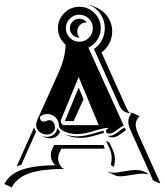

<svg xmlns="http://www.w3.org/2000/svg" viewBox="-46 -718 715 832"><path d="M-26.4 77.6Q-12.2 51 14.6 33.8Q41.5 16.6 85.8 7.6Q130.1 -1.5 194.3 -2Q184.6 -9.5 179.3 -21.9Q174.1 -34.2 174.1 -46.6Q174.1 -58.1 178 -66.7L188.5 -89.8H402.6L408 -73.7H219.7L210 -52Q206.1 -43.7 206.1 -32.7Q206.1 -18.3 212.6 -5Q219.2 8.3 231.2 14.2Q165 14.2 119.5 22.9Q74 31.7 46.4 49.2Q18.8 66.7 4.6 94.2L-25.4 80.1ZM26.1 2.7 101.8 -166Q104.2 -156 110.6 -147.7L46.4 -3.9Q36.4 -1 26.1 2.7ZM110.4 -176.8Q110.4 -186.5 116.9 -201.4L210.2 -408.7Q237.1 -469 238.3 -524.7Q222.7 -537.6 213.9 -556.2Q205.1 -574.7 205.1 -595.7Q205.1 -634 232.3 -661.3Q259.5 -688.5 297.9 -688.5Q336.2 -688.5 363.4 -661.3Q390.6 -634 390.6 -595.7Q390.6 -568.1 375.9 -545.4Q361.1 -522.7 336.9 -511.5L490.2 -173.8Q482.4 -170.7 473.4 -164.3Q464.4 -158 457.9 -152.6Q451.4 -147.2 443 -143.1Q434.6 -138.9 426.8 -138.9Q421.1 -138.9 417 -142Q412.8 -145 412.8 -149.4Q412.8 -153.8 416 -157Q419.2 -160.2 425.8 -164.1Q412.6 -164.1 394.5 -159.8Q376.5 -155.5 361.1 -150.5Q345.7 -145.5 325.8 -141.2Q305.9 -137 289.3 -137Q267.6 -137 249 -142.2Q230.5 -147.5 219.7 -156.4Q209 -165.3 209 -175.8Q209 -195.1 194.3 -209.5Q179.7 -223.9 159.2 -223.9Q141.1 -223.9 127.2 -212.2Q127.2 -191.4 142.3 -191.2Q147.5 -191.2 155.2 -194.2Q162.8 -197.3 168 -197.3Q179.4 -197.3 185.9 -187.3Q192.4 -177.2 192.4 -166.3Q192.4 -153.3 182.4 -144.2Q172.4 -135 158.2 -135Q138.4 -135 124.4 -147.2Q110.4 -159.4 110.4 -176.8ZM131.3 -130.6 131.6 -130.9Q144 -125 158.2 -125.2Q175.3 -125.2 188 -136.1Q200.7 -147 202.1 -163.3Q206.1 -154.8 214.4 -147.9Q210.2 -135 198.5 -126.8Q186.8 -118.7 172.4 -118.7Q157.2 -118.7 145.5 -124ZM217 -195.3Q217 -182.1 228.5 -175.8H381.8L294.9 -384.5ZM229.2 -138.9Q254.6 -127.2 289.3 -127.2Q308.3 -127.2 328.2 -131.6Q348.1 -136 370 -142.7Q391.8 -149.4 403.3 -151.9Q403.3 -150.6 403.1 -149.4Q403.1 -145.5 404.5 -142.1Q397.2 -140.1 381.7 -135.5Q366.2 -130.9 356.2 -128.2Q346.2 -125.5 331.4 -123Q316.7 -120.6 303.5 -120.6Q268.3 -120.6 243.4 -132.3ZM235.1 -193.4 294.9 -338.6 315.9 -288.1 273.2 -193.4ZM256.5 -637.1Q239.3 -619.9 239.3 -595.7Q239.3 -571.5 256.5 -554.3Q273.7 -537.1 297.9 -537.1Q322 -537.1 339.2 -554.3Q356.4 -571.5 356.4 -595.7Q356.4 -619.9 339.2 -637.1Q322 -654.3 297.9 -654.3Q273.7 -654.3 256.5 -637.1ZM297.9 -636.7Q307.6 -636.7 316 -632.4Q324.5 -628.2 330.3 -620.8H327.9Q311.8 -620.8 300.3 -609.4Q288.8 -597.9 288.8 -581.5Q288.8 -567.4 297.9 -556.6V-554.7Q280.8 -554.7 268.8 -566.7Q256.8 -578.6 256.8 -595.7Q256.8 -612.8 268.8 -624.8Q280.8 -636.7 297.9 -636.7ZM344.2 -695.8 345.2 -697.5 375.2 -683.6Q404.5 -669.9 422.4 -642.5Q440.2 -615 440.2 -581.5Q440.2 -554 427.7 -530.2Q415.3 -506.3 393.8 -490.7L503.9 -246.1Q508.5 -236.1 514.4 -229.7Q520.8 -228.8 528.3 -228.8L558.3 -214.8Q550 -205.1 546 -196.5Q542 -188 542 -177.7Q542 -161.6 553.5 -136.2L648.2 74.5L645.3 76.4L615.2 62.5L614.7 57.6L521.5 -149.4Q509.8 -175.5 509.8 -191.4Q509.8 -209 524.2 -227.1Q516.1 -227.3 509.8 -228.5Q503.4 -229.7 496.1 -232.9Q488.8 -236.1 482.7 -242.7Q476.6 -249.3 472.2 -259.3L361.3 -505.4Q383.5 -521.2 395.9 -544.9Q408.2 -568.6 408.2 -595.7Q408.2 -628.4 390.6 -655.5Q373 -682.6 344.2 -695.8ZM413.8 -107.4 428 -100.8 443.1 -67.4Q452.1 -46.9 452.1 -26.9Q452.1 -19.3 450.4 -10Q448.7 -0.7 448.7 -0.2Q448.7 3.4 450.4 3.7Q435.8 2.2 434.6 -5.9Q434.8 -7.3 435.8 -12.1Q436.8 -16.8 437.4 -22.2Q438 -27.6 438 -33.4Q438 -53.5 429 -74ZM415 -131.6Q420.4 -129.2 426.8 -129.2Q436 -129.2 445.6 -133.5Q455.1 -137.9 462 -143.6Q469 -149.2 478 -155.6Q487.1 -162.1 493.9 -164.8L494.6 -165L499.8 -154.1Q494.6 -150.9 486.3 -144.5Q478 -138.2 472 -133.9Q466.1 -129.6 457.5 -126.1Q449 -122.6 440.9 -122.6Q434.8 -122.6 429.2 -125ZM420.4 24.4Q430.2 30.3 445.3 30.3Q460 30.3 492.6 24.4Q525.1 18.6 541 18.6Q576.4 18.6 598.1 37.6L594.5 36.9Q582.3 34.2 571.3 34.2Q556.2 34.2 523.3 40.2Q490.5 46.1 475.3 46.1Q462.2 46.1 452.9 42L422.9 27.8Z"/></svg>

Font: AgreloyS1
Style: Medium
Weight: 400
Designer: gluk
Foundry: gluk
Version: Version 0.27